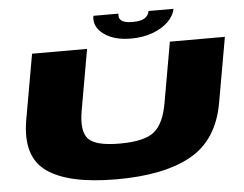

<svg xmlns="http://www.w3.org/2000/svg" viewBox="-56 -911 1249 984"><g transform="rotate(-5 568.0 -418.5)"><path d="M505 4Q259 4 148 -74.5Q37 -153 70 -341L129 -675H412L357 -363Q338.5 -259 375 -218Q411.5 -177 537 -177Q663 -177 713.8 -217.5Q764.5 -258 783 -363L838 -675H1121L1062 -341Q1029 -153 890 -74.5Q751 4 505 4ZM641 -708Q581 -708 537.8 -726.2Q494.5 -744.5 473.5 -774.8Q452.5 -805 459 -841H588Q579 -792 656 -792Q698 -792 718.2 -804.5Q738.5 -817 743 -841H871Q864.5 -805 833.2 -774.8Q802 -744.5 752.2 -726.2Q702.5 -708 641 -708Z"/></g></svg>

Font: Anybody UltraExpanded Black
Style: Italic
Weight: 900
Width: 9
Italic angle: -10°
Designer: Tyler Finck
Foundry: Etcetera Type Company
Version: Version 1.010; ttfautohint (v1.8.3) -l 8 -r 50 -G 200 -x 14 